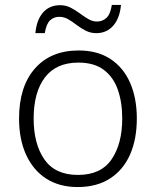

<svg xmlns="http://www.w3.org/2000/svg" viewBox="-20 -746 630 776"><path d="M533 -267Q533 -183 505.5 -121Q478 -59 424.5 -24.5Q371 10 294 10Q220 10 167 -24Q114 -58 85.5 -120.5Q57 -183 57 -267Q57 -396 121 -469Q185 -542 298 -542Q374 -542 426.5 -507.5Q479 -473 506 -411Q533 -349 533 -267ZM116 -267Q116 -164 159.5 -101.5Q203 -39 295 -39Q388 -39 431 -102Q474 -165 474 -267Q474 -333 456 -384Q438 -435 399 -464Q360 -493 297 -493Q207 -493 161.5 -433Q116 -373 116 -267ZM123 -612Q128 -666 154 -695.5Q180 -725 223 -725Q246 -725 265.5 -715Q285 -705 302.5 -692Q320 -679 337 -669Q354 -659 372 -659Q394 -659 410 -673.5Q426 -688 432 -726H469Q464 -672 437.5 -642Q411 -612 369 -612Q346 -612 326.5 -622Q307 -632 290 -645Q273 -658 256 -668Q239 -678 220 -678Q197 -678 182 -663.5Q167 -649 161 -612Z"/></svg>

Font: Noto Sans Sinhala Light
Style: Regular
Weight: 300
Designer: Jelle Bosma - Monotype Design Team
Foundry: Monotype Imaging Inc.
Version: Version 2.006; ttfautohint (v1.8.4.7-5d5b)